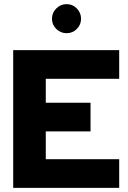

<svg xmlns="http://www.w3.org/2000/svg" viewBox="-20 -911 620 931"><path d="M352.5 -870Q373 -849 373 -820Q373 -791 352.5 -770.5Q332 -750 303 -750Q274 -750 253 -770.5Q232 -791 232 -820Q232 -849 253 -870Q274 -891 303 -891Q332 -891 352.5 -870ZM44 0V-668H558V-529H202V-413H419V-274H202V-139H558V0Z"/></svg>

Font: Atkinson Hyperlegible Pro
Style: Bold
Weight: 700
Designer: Elliott Scott, Megan Eiswerth, Linus Boman, Theodore Petrosky, Jacob Perez
Foundry: Braille Institute
Version: Version 1.5.1